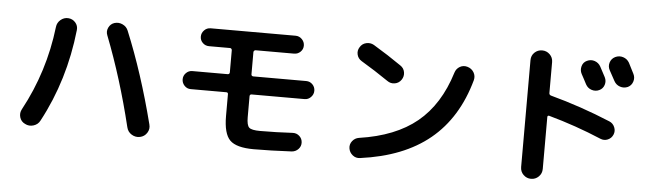

<svg xmlns="http://www.w3.org/2000/svg" viewBox="-49 -962 4099 1200"><g transform="rotate(5 2000.0 -362.5)"><path d="M768.6 -58.6Q696.3 -357.4 593.8 -620.1Q584 -644.5 595.7 -668.5Q607.4 -692.4 631.8 -700.2Q658.2 -708 683.1 -696.3Q708 -684.6 717.8 -660.2Q824.2 -402.3 904.3 -87.9Q912.1 -59.6 896.5 -35.2Q880.9 -10.7 853 -4.9Q825.2 1 800.3 -14.2Q775.4 -29.3 768.6 -58.6ZM401.4 -635.7Q367.2 -318.4 224.6 -52.7Q211.9 -27.3 183.6 -18.6Q155.3 -9.8 129.9 -23.4Q104.5 -35.2 96.7 -62Q88.9 -88.9 102.5 -113.3Q236.3 -360.4 269.5 -643.6Q272.5 -670.9 293.9 -689Q315.4 -707 342.3 -705.1Q369.1 -703.1 386.7 -683.1Q404.3 -663.1 401.4 -635.7Z M1142.6 -330.1Q1119.1 -330.1 1103 -347.2Q1086.9 -364.3 1086.9 -387.2Q1086.9 -410.2 1103.5 -426.8Q1120.1 -443.4 1142.6 -443.4H1365.2Q1370.1 -443.4 1373.5 -446.8Q1377 -450.2 1377 -455.1V-594.7Q1377 -599.6 1373.5 -603.5Q1370.1 -607.4 1365.2 -607.4H1233.4Q1210 -607.4 1193.4 -623.5Q1176.8 -639.6 1176.8 -662.6Q1176.8 -685.5 1193.4 -702.6Q1210 -719.7 1233.4 -719.7H1766.6Q1790 -719.7 1806.6 -702.6Q1823.2 -685.5 1823.2 -662.6Q1823.2 -639.6 1806.6 -623.5Q1790 -607.4 1766.6 -607.4H1525.4Q1520.5 -607.4 1516.6 -603.5Q1512.7 -599.6 1512.7 -594.7V-455.1Q1512.7 -450.2 1516.1 -446.8Q1519.5 -443.4 1525.4 -443.4H1857.4Q1880.9 -443.4 1897 -426.8Q1913.1 -410.2 1913.1 -387.2Q1913.1 -364.3 1896.5 -347.2Q1879.9 -330.1 1857.4 -330.1H1525.4Q1513.7 -330.1 1512.7 -319.3V-186.5Q1512.7 -135.7 1528.3 -121.6Q1543.9 -107.4 1596.7 -107.4Q1699.2 -107.4 1801.8 -113.3Q1826.2 -114.3 1843.8 -98.1Q1861.3 -82 1862.3 -58.1Q1863.3 -34.2 1846.7 -16.6Q1830.1 1 1805.7 2.9Q1669.9 9.8 1567.4 9.8Q1458 9.8 1417.5 -30.8Q1377 -71.3 1377 -182.6V-319.3Q1377 -330.1 1365.2 -330.1Z M2852.5 -620.1Q2879.9 -612.3 2893.6 -589.4Q2907.2 -566.4 2900.4 -540Q2834 -299.8 2669.4 -164.6Q2504.9 -29.3 2234.4 6.8Q2208 10.7 2187.5 -5.9Q2167 -22.5 2163.1 -47.9Q2159.2 -73.2 2175.3 -93.8Q2191.4 -114.3 2216.8 -118.2Q2443.4 -151.4 2578.1 -262.2Q2712.9 -373 2775.4 -576.2Q2783.2 -601.6 2805.2 -614.3Q2827.1 -627 2852.5 -620.1ZM2191.4 -597.7Q2168.9 -611.3 2163.1 -636.2Q2157.2 -661.1 2170.9 -682.6Q2184.6 -706.1 2210.4 -711.9Q2236.3 -717.8 2258.8 -705.1Q2351.6 -649.4 2434.6 -591.8Q2457 -577.1 2461.4 -551.3Q2465.8 -525.4 2450.7 -503.4Q2435.5 -481.4 2409.7 -477.1Q2383.8 -472.7 2362.3 -488.3Q2278.3 -545.9 2191.4 -597.7Z M3593.8 -721.7Q3618.2 -733.4 3642.6 -725.1Q3667 -716.8 3679.7 -694.3Q3682.6 -687.5 3695.3 -665Q3708 -642.6 3713.9 -629.9Q3725.6 -606.4 3717.8 -582Q3710 -557.6 3687 -546.9Q3664.1 -536.1 3639.2 -543.9Q3614.3 -551.8 3601.6 -575.2Q3595.7 -585.9 3585 -606.9Q3574.2 -627.9 3568.4 -637.7Q3556.6 -660.2 3563.5 -685.5Q3570.3 -710.9 3593.8 -721.7ZM3767.6 -760.7Q3792 -772.5 3817.4 -764.6Q3842.8 -756.8 3856.4 -733.4Q3862.3 -722.7 3873.5 -699.7Q3884.8 -676.8 3890.6 -666Q3902.3 -642.6 3894 -617.7Q3885.7 -592.8 3863.3 -582Q3838.9 -571.3 3814 -579.6Q3789.1 -587.9 3776.4 -611.3Q3771.5 -621.1 3741.2 -675.8Q3728.5 -699.2 3736.3 -724.1Q3744.1 -749 3767.6 -760.7ZM3242.2 -25.4V-695.3Q3242.2 -724.6 3262.2 -743.7Q3282.2 -762.7 3310.1 -762.7Q3337.9 -762.7 3357.9 -743.2Q3377.9 -723.6 3377.9 -695.3V-501Q3377.9 -490.2 3388.7 -486.3Q3581.1 -434.6 3766.6 -357.4Q3790 -347.7 3799.8 -323.7Q3809.6 -299.8 3799.8 -276.9Q3790 -253.9 3767.1 -244.1Q3744.1 -234.4 3720.7 -244.1Q3558.6 -312.5 3388.7 -359.4Q3384.8 -360.4 3381.3 -358.4Q3377.9 -356.4 3377.9 -350.6V-25.4Q3377.9 3.9 3357.9 23.4Q3337.9 43 3310.1 43Q3282.2 43 3262.2 23.4Q3242.2 3.9 3242.2 -25.4Z"/></g></svg>

Font: Rounded-X Mgen+ 2m bold
Style: Bold
Weight: 700
Designer: [Source Han Sans]
Ryoko NISHIZUKA  (kana & ideographs); Paul D. Hunt (Latin, Greek & Cyrillic); Wenlong ZHANG  (bopomofo
Version: Version 1.059.20150602